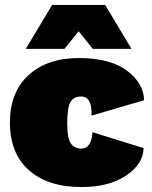

<svg xmlns="http://www.w3.org/2000/svg" viewBox="-20 -744 611 774"><path d="M510 -547H354L297 -618L240 -547H84L190 -724H404ZM297 -510Q425 -510 492 -459Q559 -408 561 -340L349 -278Q352 -355 307 -355Q276 -355 263.5 -331.5Q251 -308 251 -247Q251 -187 265.5 -166Q280 -145 308 -145Q348 -145 353 -211L559 -147Q557 -82 488 -36Q419 10 309 10Q173 10 96.5 -58Q20 -126 20 -250Q20 -373 95.5 -441.5Q171 -510 297 -510Z"/></svg>

Font: Elaine Sans Black
Style: Regular
Weight: 900
Designer: Wei Huang
Foundry: Wei Huang
Version: Version 2.001;December 24, 2019;FontCreator 12.0.0.2547 64-b